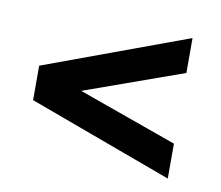

<svg xmlns="http://www.w3.org/2000/svg" viewBox="-48 -564 492 428"><g transform="rotate(10 198.0 -350.0)"><path d="M30 -311V-389L356 -509V-430L132 -350L356 -270V-191Z"/></g></svg>

Font: BebasNeueW03-Regular
Style: Regular
Weight: 400
Designer: Ryoichi Tsunekawa
Foundry: Ryoichi Tsunekawa
Version: Version 1.30